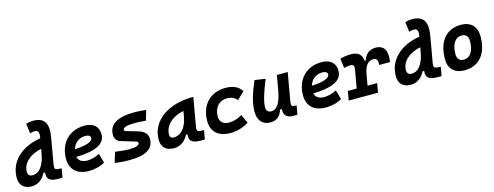

<svg xmlns="http://www.w3.org/2000/svg" viewBox="-22 -1513 5903 2293"><g transform="rotate(-15 2929.5 -366.5)"><path d="M166.5 10.3C242.7 10.3 303.7 -32.7 342.3 -109.4H362.3C348.1 -4.4 427.7 4.9 499 4.9H546.9L566.4 -106.9H545.9C478.5 -106.9 476.1 -126 485.8 -180.7L541 -496.6C570.8 -667.5 517.1 -742.7 383.3 -742.7C353.5 -742.7 323.7 -737.3 294.4 -730L310.5 -606.9C333 -614.3 351.6 -617.2 371.6 -617.2C409.7 -617.2 424.8 -590.8 414.1 -530.8L411.6 -518.1C181.2 -481.9 18.1 -339.4 18.1 -135.3C18.1 -43 71.8 10.3 166.5 10.3ZM376 -316.9C349.1 -188.5 290.5 -115.2 212.9 -115.2C172.4 -115.2 153.3 -134.3 153.3 -175.3C153.3 -282.2 252.9 -366.7 389.6 -393.6Z M887.7 -115.7C823.7 -115.7 781.7 -143.6 771 -191.4C1006.8 -197.8 1131.8 -253.4 1131.8 -376C1131.8 -471.2 1068.4 -527.3 961.4 -527.3C772 -527.3 645.5 -396.5 645.5 -199.7C645.5 -67.9 730.5 9.8 873.5 9.8C938 9.8 1011.7 -4.4 1073.7 -41L1040 -156.7C990.7 -130.9 934.6 -115.7 887.7 -115.7ZM778.3 -284.7C800.3 -359.4 859.4 -406.2 938 -406.2C978.5 -406.2 1001.5 -391.1 1001.5 -365.7C1001.5 -320.3 919.4 -291 778.3 -284.7Z M1377.4 9.8C1577.1 9.8 1676.3 -50.8 1676.3 -172.9C1676.3 -233.4 1638.2 -273.4 1563.5 -295.4L1425.8 -335.4C1410.2 -339.8 1401.4 -345.7 1401.4 -355.5C1401.4 -386.7 1451.7 -401.9 1553.7 -401.9C1587.9 -401.9 1631.8 -399.4 1686 -395L1721.7 -517.6C1669.4 -523.9 1622.1 -527.3 1578.6 -527.3C1366.2 -527.3 1260.7 -462.9 1260.7 -333C1260.7 -285.6 1282.2 -252.4 1327.6 -238.8L1506.8 -184.1C1522.9 -179.2 1532.2 -173.8 1532.2 -163.6C1532.2 -131.3 1488.3 -115.7 1399.4 -115.7C1371.1 -115.7 1315.9 -121.1 1232.9 -131.3L1194.8 -4.9C1239.7 4.9 1300.3 9.8 1377.4 9.8Z M1926.8 10.3C2002.4 10.3 2065.4 -32.2 2105 -109.4H2123C2116.7 -54.2 2121.6 4.9 2253.9 4.9H2307.1L2326.7 -106.9H2303.2C2249.5 -106.9 2235.8 -120.6 2243.7 -166.5L2305.7 -522.5H2293.5C1997.1 -522.5 1773.4 -370.1 1773.4 -135.3C1773.4 -43 1829.1 10.3 1926.8 10.3ZM1958.5 -115.2C1924.3 -115.2 1908.7 -129.9 1908.7 -162.1C1908.7 -275.4 2010.3 -365.2 2148.4 -390.6L2137.2 -325.7C2113.8 -191.4 2043.9 -115.2 1958.5 -115.2Z M2641.1 -115.7C2568.8 -115.7 2526.9 -153.8 2526.4 -220.2C2526.9 -329.6 2589.8 -401.9 2686.5 -401.9C2742.7 -401.9 2780.3 -385.3 2812 -347.2L2902.3 -434.6C2857.9 -499.5 2797.4 -527.3 2700.2 -527.3C2513.7 -527.3 2391.1 -397.5 2391.1 -199.7C2391.1 -66.9 2477.1 9.8 2627 9.8C2709 9.8 2790.5 -17.1 2852.1 -58.1L2802.2 -165.5C2758.3 -135.7 2699.7 -115.7 2641.1 -115.7Z M3116.7 10.3C3205.1 10.3 3241.2 -34.7 3269 -109.4H3289.6C3283.7 -32.7 3319.8 4.9 3398.4 4.9H3451.7L3471.2 -106.9H3447.8C3411.6 -106.9 3402.3 -120.6 3410.2 -166.5L3471.7 -517.6H3337.9L3303.7 -325.2V-325.7C3277.3 -189.5 3235.4 -115.2 3163.1 -115.2C3123.5 -115.2 3101.1 -137.7 3101.1 -176.8C3101.1 -246.1 3129.9 -345.2 3195.8 -508.3L3063 -527.3C2994.6 -367.7 2965.8 -259.3 2965.8 -164.6C2965.8 -53.7 3020.5 10.3 3116.7 10.3Z M3817.4 -115.7C3753.4 -115.7 3711.4 -143.6 3700.7 -191.4C3936.5 -197.8 4061.5 -253.4 4061.5 -376C4061.5 -471.2 3998 -527.3 3891.1 -527.3C3701.7 -527.3 3575.2 -396.5 3575.2 -199.7C3575.2 -67.9 3660.2 9.8 3803.2 9.8C3867.7 9.8 3941.4 -4.4 4003.4 -41L3969.7 -156.7C3920.4 -130.9 3864.3 -115.7 3817.4 -115.7ZM3708 -284.7C3730 -359.4 3789.1 -406.2 3867.7 -406.2C3908.2 -406.2 3931.2 -391.1 3931.2 -365.7C3931.2 -320.3 3849.1 -291 3708 -284.7Z M4086.9 0H4449.2L4469.2 -113.3H4350.6L4374.5 -251V-249.5C4393.1 -363.8 4442.9 -401.9 4498.5 -401.9C4538.1 -401.9 4556.6 -371.6 4547.9 -316.4H4682.6C4705.6 -455.1 4662.6 -527.3 4558.6 -527.3C4481.4 -527.3 4430.7 -484.4 4407.7 -409.2H4393.6C4387.7 -487.8 4342.8 -527.3 4254.9 -527.3C4210.4 -527.3 4166 -521 4120.1 -508.8L4135.3 -390.6C4163.1 -397.9 4189.5 -401.9 4214.8 -401.9C4251 -401.9 4263.7 -383.3 4256.8 -345.2L4216.3 -113.3H4106.9Z M4854 10.3C4930.2 10.3 4991.2 -32.7 5029.8 -109.4H5049.8C5035.6 -4.4 5115.2 4.9 5186.5 4.9H5234.4L5253.9 -106.9H5233.4C5166 -106.9 5163.6 -126 5173.3 -180.7L5228.5 -496.6C5258.3 -667.5 5204.6 -742.7 5070.8 -742.7C5041 -742.7 5011.2 -737.3 4981.9 -730L4998 -606.9C5020.5 -614.3 5039.1 -617.2 5059.1 -617.2C5097.2 -617.2 5112.3 -590.8 5101.6 -530.8L5099.1 -518.1C4868.7 -481.9 4705.6 -339.4 4705.6 -135.3C4705.6 -43 4759.3 10.3 4854 10.3ZM5063.5 -316.9C5036.6 -188.5 4978 -115.2 4900.4 -115.2C4859.9 -115.2 4840.8 -134.3 4840.8 -175.3C4840.8 -282.2 4940.4 -366.7 5077.1 -393.6Z M5518.6 9.8C5699.7 9.8 5806.6 -118.2 5806.6 -335C5806.6 -456.1 5734.9 -527.3 5613.3 -527.3C5432.1 -527.3 5325.2 -397.5 5325.2 -177.7C5325.2 -60.1 5397 9.8 5518.6 9.8ZM5542 -115.7C5491.2 -115.7 5461.4 -148.4 5461.4 -203.6C5461.4 -328.1 5510.3 -401.9 5592.3 -401.9C5641.6 -401.9 5670.4 -369.1 5670.4 -314C5670.4 -189.5 5622.6 -115.7 5542 -115.7Z"/></g></svg>

Font: Cascadia Mono PL
Style: Bold Italic
Weight: 700
Italic angle: -10°
Monospace: yes
Designer: Aaron Bell
Foundry: Saja Typeworks
Version: Version 2404.023